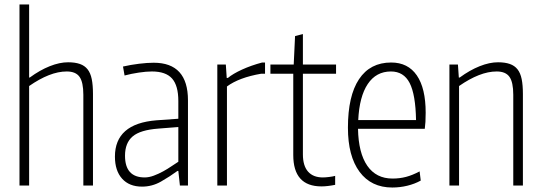

<svg xmlns="http://www.w3.org/2000/svg" viewBox="-20 -828 2419 857"><path d="M67 -808H110V-482H113Q158 -515 202 -532.5Q246 -550 284 -550Q315 -550 336.5 -542.5Q358 -535 371 -518.5Q384 -502 389.5 -475Q395 -448 395 -409V0H352V-405Q352 -461 335 -485Q318 -509 278 -509Q240 -509 198 -492.5Q156 -476 110 -444V0H67Z M614 5Q557 5 525 -30.5Q493 -66 493 -129Q493 -276 678 -291L776 -298V-377Q776 -446 748 -477.5Q720 -509 658 -509Q633 -509 599.5 -504Q566 -499 536 -491L529 -531Q564 -539 601 -543.5Q638 -548 666 -548Q819 -548 819 -380V0H783L776 -65H772Q738 -40 698.5 -17.5Q659 5 614 5ZM626 -36Q645 -36 666.5 -44Q688 -52 708 -63Q728 -74 745.5 -86Q763 -98 776 -106V-261L687 -254Q606 -248 572 -219Q538 -190 538 -133Q538 -36 626 -36Z M950 -540H988L992 -480H997Q1020 -499 1060.5 -517.5Q1101 -536 1150 -549H1163V-499H1146Q1047 -482 993 -442V0H950Z M1415 4Q1289 4 1289 -136V-499H1187V-540H1291L1297 -667L1332 -676V-540H1480V-499H1332V-139Q1332 -88 1355 -62Q1378 -36 1421 -36Q1432 -36 1448.5 -38Q1465 -40 1476 -43V-3Q1441 4 1415 4Z M1731 9Q1637 9 1585 -61Q1533 -131 1533 -258Q1533 -400 1582.5 -474.5Q1632 -549 1726 -549Q1801 -549 1840.5 -491.5Q1880 -434 1880 -325Q1880 -300 1879 -284.5Q1878 -269 1876 -253H1578Q1580 -145 1619.5 -88Q1659 -31 1732 -31Q1764 -31 1792.5 -38.5Q1821 -46 1853 -63L1858 -22Q1831 -7 1798 1Q1765 9 1731 9ZM1725 -509Q1659 -509 1621.5 -453Q1584 -397 1579 -292H1837Q1835 -406 1808.5 -457.5Q1782 -509 1725 -509Z M1986 -540H2024L2028 -482H2032Q2077 -515 2121 -532.5Q2165 -550 2203 -550Q2234 -550 2255.5 -542.5Q2277 -535 2290 -518.5Q2303 -502 2308.5 -475Q2314 -448 2314 -409V0H2271V-405Q2271 -461 2254 -485Q2237 -509 2197 -509Q2159 -509 2117 -492.5Q2075 -476 2029 -444V0H1986Z"/></svg>

Font: Encode Sans Compressed
Style: ExtraLight
Weight: 200
Designer: Pablo Impallari, Andres Torresi
Foundry: Pablo Impallari, Andres Torresi
Version: Version 1.000; ttfautohint (v1.00) -l 8 -r 50 -G 200 -x 14 -